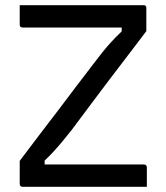

<svg xmlns="http://www.w3.org/2000/svg" viewBox="-20 -720 640 740"><path d="M546 0H67Q62 0 59 -3Q56 -6 56 -11V-100Q94 -151 130.5 -198.5Q167 -246 202 -292Q237 -338 271.5 -384Q306 -430 341 -475Q359 -499 375.5 -519.5Q392 -540 409.5 -559Q427 -578 449 -599V-614H68Q62 -614 59 -616.5Q56 -619 56 -626V-700H533Q536 -700 538 -699.5Q540 -699 541.5 -697.5Q543 -696 543.5 -694Q544 -692 544 -689V-600Q516 -563 482.5 -519Q449 -475 411.5 -426Q374 -377 335 -324.5Q296 -272 257 -220Q238 -196 221 -175.5Q204 -155 187.5 -137Q171 -119 152 -101V-86H535Q540 -86 543 -83Q546 -80 546 -75Z"/></svg>

Font: Code D OnePiece
Style: Regular
Weight: 400
Version: Version 1.085; ttfautohint (v1.8.4.7-5d5b);Nerd Fonts 3.0.2